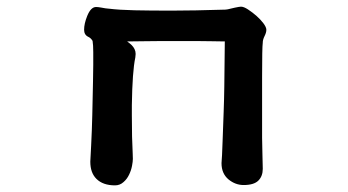

<svg xmlns="http://www.w3.org/2000/svg" viewBox="-20 -497 1040 573"><path d="M304.2 -471.2Q335.4 -467.3 381.6 -466.3Q427.7 -465.3 492.2 -465.3Q556.6 -465.3 653.3 -468.3Q655.8 -468.3 659.7 -469.2Q666.5 -471.2 680.7 -474.1Q694.8 -477.1 699.2 -477.1Q707.5 -477.1 720.2 -468.8Q749 -449.7 765.6 -428.2Q774.9 -416 774.9 -408Q774.9 -399.9 769.5 -389.2Q764.2 -378.4 764.2 -370.1V-369.6Q762.2 -356 762.2 -267.6V-85.9Q762.2 -64.9 763.2 -36.1Q764.2 0.5 764.2 6.8Q764.2 28.8 751 42Q737.8 55.2 707 55.2Q682.6 55.2 662.1 38.6Q641.1 21 641.1 -9.8V-10.3Q642.6 -25.4 644.3 -75.7Q646 -126 647.5 -163.6Q648.9 -201.2 649.4 -238.8Q650.9 -346.7 650.9 -373.5H640.6Q627.9 -373.5 608.4 -374Q588.9 -374.5 564.9 -374.5H463.4Q437.5 -374.5 414.6 -374Q391.6 -373.5 373 -373.5H359.4Q368.7 -366.7 373.5 -361.8Q378.4 -356.9 381.6 -350.3Q384.8 -343.8 384.8 -335.9Q384.8 -332 383.8 -325.2Q375 -284.2 373.5 -183.1Q373.5 -174.3 373.5 -152.3Q373.5 -83 376 -39.6Q376.5 -30.3 376.5 -22.7Q376.5 -15.1 374 -2Q371.6 11.2 365.2 24.4Q358.9 37.6 348.6 46.4Q337.9 56.2 323.2 56.2Q287.1 56.2 267.6 36.6Q249.5 18.6 249.5 -14.6Q249.5 -15.1 252 -62.3Q254.4 -109.4 255.4 -152.8Q258.3 -280.3 258.3 -303.7V-341.3Q258.3 -362.8 256.3 -375Q251 -383.8 243.2 -387.2Q231 -393.1 231 -408.2Q231 -426.3 240.2 -449.2Q251 -476.1 266.6 -476.1Q272.9 -476.1 282 -474.4Q291 -472.7 294.4 -472.2Q301.3 -471.2 303.7 -471.2Z"/></svg>

Font: Bakudai
Style: Medium
Weight: 500
Version: Version 1.48